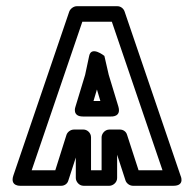

<svg xmlns="http://www.w3.org/2000/svg" viewBox="-20 -573 626 618"><path d="M366 -156H332C317 -156 307 -142 307 -131V-25H273V-131C273 -146 260 -156 249 -156H218C207 -156 197 -148 194 -139L158 -25H82L245 -503H340L503 -25H426L389 -139C386 -150 376 -156 366 -156ZM357 -75 384 8C387 17 397 25 408 25H538C577 25 561 -8 561 -8L381 -536C378 -545 369 -553 358 -553H227C218 -553 207 -546 203 -536L23 -8C11 28 47 25 47 25H177C187 25 197 19 200 8L224 -66V0C224 11 234 25 249 25H332C343 25 357 15 357 0ZM247 -198H337C339 -198 371 -196 361 -230L330 -332L316 -393C316 -393 274 -427 267 -393L254 -332L223 -230C222 -228 212 -198 247 -198ZM281 -248 292 -285 303 -248Z"/></svg>

Font: Asimov
Style: NarOu
Weight: 500
Designer: Google
Version: Version 2.000980; 2014